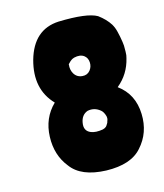

<svg xmlns="http://www.w3.org/2000/svg" viewBox="-109 -791 757 885"><g transform="rotate(-15 270.0 -348.5)"><path d="M516 -495Q516 -476 512 -464Q495 -392 439 -346V-345Q510 -293 513 -198Q516 -108 459 -45Q407 15 289 12Q170 8 123 -57Q74 -118 77 -205Q80 -294 140 -352Q59 -436 95 -568Q133 -702 253 -708Q389 -712 436 -685Q470 -660 489 -630Q499 -613 504 -592Q510 -568 514 -541Q516 -527 516 -523ZM249 -507Q248 -507 248 -506V-504Q245 -480 256 -461Q269 -439 295 -437Q318 -435 332 -452Q345 -468 344 -489Q343 -511 327 -523Q309 -536 280 -529Q273 -527 272 -526Q269 -525 260 -518ZM355 -219Q355 -227 354 -230Q348 -251 337 -260Q310 -283 276 -276Q246 -265 240 -229Q233 -191 265 -178Q287 -169 322 -175Q333 -178 337 -182Q341 -184 350 -200Q349 -199 354 -213Z"/></g></svg>

Font: Londrina Solid
Style: Regular
Weight: 400
Designer: Marcelo Magalhaes
Foundry: Marcelo Magalh„es
Version: Version 1.001 2011